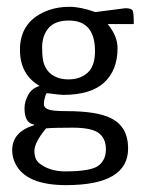

<svg xmlns="http://www.w3.org/2000/svg" viewBox="-20 -383 416 556"><path d="M78.6 -22.4Q51 -26.5 51 -69.4Q51 -88.8 61.7 -108.2Q72.4 -127.6 93.9 -133.7V-134.7Q37.8 -167.3 37.8 -238.8Q37.8 -324.5 122.4 -354.1Q149 -363.3 181.1 -363.3Q213.3 -363.3 256.1 -348L342.9 -359.2Q361.2 -359.2 364.3 -352Q367.3 -344.9 367.3 -320.4V-313.3H291.8Q320.4 -278.6 320.4 -243.9Q320.4 -179.6 281.6 -143.9Q242.9 -108.2 162.2 -108.2Q156.1 -108.2 115.3 -113.3Q112.2 -109.2 111.2 -104.6Q110.2 -100 108.7 -94.9Q107.1 -89.8 107.1 -80.6Q107.1 -71.4 119.4 -66.3Q131.6 -61.2 171.4 -61.2Q261.2 -61.2 301 -40.8Q351 -16.3 351 46.9Q351 153.1 171.4 153.1Q55.1 153.1 24.5 90.8Q15.3 72.4 15.3 52Q15.3 -1 78.6 -20.4ZM113.3 -11.2Q79.6 29.6 79.6 54.1Q79.6 78.6 93.9 89.8Q123.5 113.3 168.4 113.3Q242.9 113.3 264.8 96.9Q286.7 80.6 286.7 49.5Q286.7 18.4 266.3 2.6Q245.9 -13.3 189.8 -13.3Q133.7 -13.3 113.3 -11.2ZM255.1 -234.7Q255.1 -323.5 179.6 -323.5Q138.8 -323.5 120.4 -301.5Q102 -279.6 102 -245.9Q102 -212.2 107.7 -196.9Q113.3 -181.6 124.5 -171.4Q144.9 -153.1 178.6 -153.1Q212.2 -153.1 233.7 -172.4Q255.1 -191.8 255.1 -234.7Z"/></svg>

Font: Suravaram
Style: Regular
Weight: 400
Designer: Purushoth Kumar Guthula
Foundry: SiliconAndhra, USA.
Version: Version 1.0.4; ttfautohint (v1.2.42-39fb)